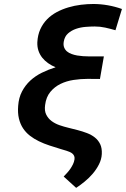

<svg xmlns="http://www.w3.org/2000/svg" viewBox="-20 -741 627 954"><path d="M553.7 -590.8Q528.3 -598.1 502.9 -603.8Q477.5 -609.4 450.7 -609.4Q430.2 -609.4 405.3 -607.4Q380.4 -605.5 357.7 -597.7Q335 -589.8 318.1 -575Q301.3 -560.1 296.9 -534.7Q293.9 -517.6 298.6 -505.6Q303.2 -493.7 312.7 -485.6Q322.3 -477.5 335.7 -472.7Q349.1 -467.8 363.5 -465.3Q377.9 -462.9 392.3 -461.9Q406.7 -460.9 418.5 -460.9H496.1L476.6 -348.6L415 -349.1Q380.9 -349.1 345.5 -343.8Q310.1 -338.4 280.5 -324Q251 -309.6 230 -284.2Q209 -258.8 204.1 -218.8Q200.2 -190.9 209.5 -171.9Q218.8 -152.8 235.8 -139.9Q252.9 -127 275.4 -119.1Q297.9 -111.3 320.3 -106L365.2 -94.7Q389.6 -88.4 412.1 -79.8Q434.6 -71.3 451.4 -57.9Q468.3 -44.4 477.8 -24.7Q487.3 -4.9 485.8 24.4Q484.4 50.8 471.9 75.4Q459.5 100.1 441.2 121.6Q422.9 143.1 400.9 161.1Q378.9 179.2 358.4 192.4L296.4 136.2Q304.7 127.4 313.5 117.9Q322.3 108.4 329.6 97.7Q336.9 86.9 342.5 75.4Q348.1 64 350.1 51.3Q351.6 41.5 348.6 34.4Q345.7 27.3 340.1 22.5Q334.5 17.6 326.7 14.2Q318.8 10.7 311 8.3L283.2 0Q253.9 -8.8 225.8 -18.1Q197.8 -27.3 173.1 -39.3Q148.4 -51.3 128.4 -66.9Q108.4 -82.5 94.5 -103.5Q80.6 -124.5 74 -152.1Q67.4 -179.7 70.3 -215.3Q73.2 -255.9 89.4 -286.6Q105.5 -317.4 130.6 -340.6Q155.8 -363.8 188 -379.6Q220.2 -395.5 256.3 -406.7Q236.3 -415 219.2 -427Q202.1 -439 189.9 -454.3Q177.7 -469.7 171.1 -489Q164.6 -508.3 165.5 -531.2Q167.5 -567.4 180.2 -595.5Q192.9 -623.5 213.6 -644.8Q234.4 -666 261.7 -680.7Q289.1 -695.3 319.6 -704.3Q350.1 -713.4 382.1 -717.3Q414.1 -721.2 444.8 -721.2Q517.1 -720.7 585.9 -696.3Z"/></svg>

Font: Roboto Mono
Style: Bold Italic
Weight: 700
Designer: Google
Version: Version 2.000985; 2015; ttfautohint (v1.3)